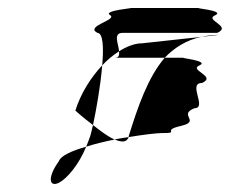

<svg xmlns="http://www.w3.org/2000/svg" viewBox="-20 -678 573 479"><path d="M223 -596C237 -596 239 -560 235 -515C248 -529 263 -541 277 -550C276 -568 261 -596 286 -596H522C560 -613 488 -628 517 -640C543 -652 458 -658 478 -658H305C319 -658 234 -652 255 -640C273 -628 191 -613 223 -596ZM127 -276C98 -236 102 -210 127 -222C148 -233 177 -268 195 -312C159 -302 131 -289 127 -276ZM168 -402C168 -402 188 -384 212 -366C220 -403 231 -465 235 -515C206 -484 181 -444 168 -402ZM195 -312C216 -319 242 -325 266 -330C249 -337 230 -352 212 -366C209 -354 207 -344 205 -338C202 -329 198 -320 195 -312ZM267 -534H391C415 -559 445 -578 482 -586L335 -570C316 -570 296 -562 277 -550C278 -541 277 -534 267 -534ZM266 -330C283 -323 296 -322 301 -336C289 -334 279 -333 266 -330ZM301 -336C337 -342 371 -346 383 -346C434 -346 379 -352 432 -364C482 -376 423 -391 465 -408C498 -408 447 -471 484 -471C522 -488 449 -503 478 -515C504 -527 420 -534 440 -534H391C349 -485 324 -412 301 -338ZM482 -586 526 -591C510 -591 496 -589 482 -586Z"/></svg>

Font: bitstorm
Style: excnobl
Weight: 400
Version: Version 0.2